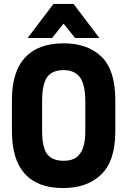

<svg xmlns="http://www.w3.org/2000/svg" viewBox="-20 -928 640 966"><path d="M350.1 -908.2 480 -736.8H357.9L299.8 -809.1L242.2 -736.8H119.1L249 -908.2ZM40 -424.8Q40 -566.4 105.7 -638.2Q171.4 -710 300.8 -710Q420.4 -710 490.2 -643.1Q560.1 -576.2 560.1 -424.8V-267.1Q560.1 -116.7 487.8 -48.8Q418 18.1 296.9 18.1Q169.4 18.1 104.7 -53.7Q40 -125.5 40 -267.1ZM381.8 -153.8Q409.2 -188.5 409.2 -269V-418Q409.2 -502.4 381.8 -540Q354 -575.2 300.8 -575.2Q243.2 -575.2 217.8 -541Q191.9 -504.9 191.9 -418V-269Q191.9 -186.5 217.8 -151.9Q243.2 -119.1 300.8 -119.1Q356.9 -119.1 381.8 -153.8Z"/></svg>

Font: D-DIN-PRO Heavy
Style: Bold
Weight: 900
Designer: Charles Nix
Foundry: CyberFei
Version: Version 1.000;hotconv 1.0.109;makeotfexe 2.5.65596